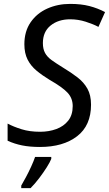

<svg xmlns="http://www.w3.org/2000/svg" viewBox="-20 -744 559 985"><path d="M185 10Q133 10 93.5 2Q54 -6 19 -22V-110Q49 -94 90.5 -81Q132 -68 186 -68Q231 -68 269 -82Q307 -96 330 -125Q353 -154 353 -200Q353 -240 326.5 -268.5Q300 -297 235 -334Q197 -357 167.5 -381.5Q138 -406 121.5 -438.5Q105 -471 105 -517Q105 -583 137 -629.5Q169 -676 222.5 -700Q276 -724 340 -724Q396 -724 438.5 -713Q481 -702 519 -682L485 -606Q459 -620 420 -632.5Q381 -645 340 -645Q279 -645 239.5 -613Q200 -581 200 -523Q200 -493 211 -472.5Q222 -452 245 -435.5Q268 -419 302 -398Q345 -372 377.5 -347Q410 -322 428.5 -289Q447 -256 447 -207Q447 -100 375.5 -45Q304 10 185 10ZM89 221V208Q99 191 113 165Q127 139 140 110.5Q153 82 160 61H243V71Q237 87 220 114Q203 141 181 170Q159 199 137 221Z"/></svg>

Font: Noto IKEA Latin
Style: Italic
Weight: 400
Italic angle: -12°
Designer: Monotype Design Team
Foundry: Monotype Imaging Inc.
Version: Version 1.0